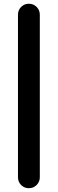

<svg xmlns="http://www.w3.org/2000/svg" viewBox="-20 -826 306 1017"><path d="M75.2 112.8V-748Q75.2 -772.5 92 -789.3Q108.9 -806.2 132.8 -806.2Q157.2 -806.2 174.1 -789.3Q190.9 -772.5 190.9 -748V112.8Q190.9 136.7 174.1 153.8Q157.2 170.9 132.8 170.9Q108.9 170.9 92 154.1Q75.2 137.2 75.2 112.8Z"/></svg>

Font: Jellee Roman
Style: Bold
Weight: 700
Designer: Alfredo Marco Pradil
Foundry: Alfredo Marco Pradil and JAM Design
Version: Version 1.000